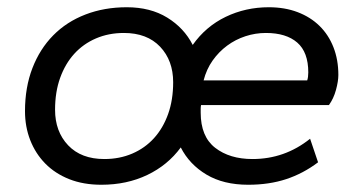

<svg xmlns="http://www.w3.org/2000/svg" viewBox="-20 -500 1002 530"><path d="M665 10Q597 10 550 -18Q503 -46 479 -93Q443 -44 386.5 -17Q330 10 260 10Q210 10 171 -5.5Q132 -21 105 -48.5Q78 -76 63.5 -113Q49 -150 49 -193Q49 -259 69.5 -312Q90 -365 127 -402.5Q164 -440 216 -460Q268 -480 330 -480Q395 -480 441.5 -451.5Q488 -423 512 -376Q548 -427 603 -453.5Q658 -480 722 -480Q766 -480 801.5 -466.5Q837 -453 862 -428.5Q887 -404 900.5 -369.5Q914 -335 914 -293Q914 -276 907.5 -252Q901 -228 888 -210H535Q534 -205 534 -199.5Q534 -194 534 -189Q534 -123 574 -92Q614 -61 677 -61Q766 -61 836 -117L858 -52Q817 -21 770 -5.5Q723 10 665 10ZM268 -61Q310 -61 345 -76Q380 -91 405 -118.5Q430 -146 444 -185Q458 -224 458 -273Q458 -333 422 -371Q386 -409 322 -409Q280 -409 245 -394Q210 -379 185 -351.5Q160 -324 146 -285Q132 -246 132 -197Q132 -137 168 -99Q204 -61 268 -61ZM714 -409Q685 -409 657.5 -400Q630 -391 607 -374Q584 -357 567 -333Q550 -309 542 -278H828Q831 -287 831 -300Q831 -356 800.5 -382.5Q770 -409 714 -409Z"/></svg>

Font: Celebes
Style: Italic
Weight: 400
Italic angle: -10°
Designer: Anugrah Pasau
Foundry: Lafontype
Version: Version 1.000; ttfautohint (v1.8.4)